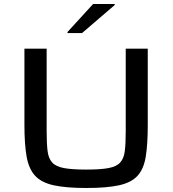

<svg xmlns="http://www.w3.org/2000/svg" viewBox="-20 -931 862 959"><path d="M411 8Q310 8 248.5 -5.5Q187 -19 155.5 -53Q124 -87 113 -148.5Q102 -210 102 -307V-688H213V-275Q213 -215 217.5 -177.5Q222 -140 240.5 -119.5Q259 -99 299.5 -91.5Q340 -84 411 -84Q482 -84 522 -91.5Q562 -99 580.5 -119.5Q599 -140 603.5 -177.5Q608 -215 608 -275V-688H718V-307Q718 -210 708 -148.5Q698 -87 667 -53Q636 -19 574.5 -5.5Q513 8 411 8ZM317 -766V-771L445 -911H553V-906L390 -766Z"/></svg>

Font: Saira Expanded Medium
Style: Regular
Weight: 500
Width: 7
Designer: Hector Gatti with collaboration of the Omnibus-Type team
Foundry: Omnibus-Type
Version: Version 1.100; ttfautohint (v1.8.3)